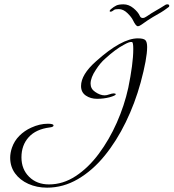

<svg xmlns="http://www.w3.org/2000/svg" viewBox="-20 -819 801 886"><path d="M752 -799Q761 -799 761 -792Q761 -787 755 -784Q745 -776 737 -771Q729 -766 723 -762Q710 -755 685 -740Q660 -725 634 -706Q623 -698 616 -698Q607 -698 594 -725Q587 -740 568 -758.5Q549 -777 528 -777Q520 -777 513.5 -776Q507 -775 502 -770Q496 -765 490 -765Q486 -765 486 -768Q486 -771 491 -776Q505 -788 516.5 -793.5Q528 -799 550 -799Q574 -799 595.5 -781.5Q617 -764 625 -746Q629 -736 639 -736Q647 -736 658 -744Q678 -758 698.5 -769.5Q719 -781 744 -797Q746 -798 748 -798.5Q750 -799 752 -799ZM197 47Q150 47 111 29.5Q72 12 49.5 -19Q27 -50 27 -91Q27 -113 35 -137Q46 -169 69.5 -192.5Q93 -216 124 -230Q163 -248 201 -248Q227 -248 227 -240Q227 -233 210 -231Q146 -223 112.5 -186Q79 -149 79 -93Q79 -38 114.5 -3Q150 32 206 32Q271 32 329.5 -6.5Q388 -45 436 -109.5Q484 -174 519 -253Q554 -332 572 -414Q583 -468 589 -513Q595 -558 595 -593Q595 -624 589 -625Q579 -628 551 -612Q532 -602 510.5 -586Q489 -570 465 -548Q443 -529 423 -498Q398 -461 398 -433Q398 -409 419 -395Q442 -379 463 -379Q472 -379 484.5 -383.5Q497 -388 505 -388Q514 -388 514 -384Q514 -378 485 -370Q458 -363 428 -363Q398 -363 376 -378Q354 -393 354 -422Q354 -475 423 -536Q541 -642 616 -642Q643 -642 651 -633.5Q659 -625 659 -602Q659 -549 629 -438Q603 -343 560.5 -255.5Q518 -168 462.5 -100Q407 -32 339.5 7.5Q272 47 197 47Z"/></svg>

Font: Ephesis
Style: Regular
Weight: 400
Designer: Robert E. Leuschke
Foundry: Robert E. Leuschke
Version: Version 1.010; ttfautohint (v1.8.3)